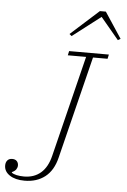

<svg xmlns="http://www.w3.org/2000/svg" viewBox="-76 -969 678 1025"><g transform="rotate(5 262.5 -456.5)"><path d="M95 12Q45 12 15 -8Q-15 -28 -15 -60Q-15 -77 -6 -87.5Q3 -98 20 -98Q36 -98 44.5 -89Q53 -80 53 -66Q53 -55 46.5 -45Q40 -35 24 -28V-25Q32 -18 50 -14Q68 -10 90 -10Q144 -10 180 -41Q216 -72 231 -134L365 -675H267L272 -698H485L480 -675H402L266 -127Q249 -57 204.5 -22.5Q160 12 95 12ZM266 -789 417 -925H449L540 -787L526 -779L429 -895L278 -779Z"/></g></svg>

Font: IBM Plex Serif ExtraLight
Style: Italic
Weight: 200
Italic angle: -14°
Designer: Mike Abbink, Paul van der Laan, Pieter van Rosmalen
Foundry: Bold Monday
Version: Version 2.5